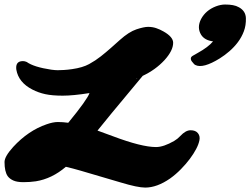

<svg xmlns="http://www.w3.org/2000/svg" viewBox="-35 -808 1127 865"><path d="M845.2 -515.1Q840.3 -517.6 837.9 -521L830.1 -530.3Q824.7 -536.6 824.7 -544.4Q824.7 -552.2 835 -557.6L855.5 -569.3Q903.3 -595.7 924.8 -621.6Q886.7 -626.5 871.1 -651.4Q851.1 -684.1 871.1 -722.7Q892.1 -761.7 937.5 -779.3Q959.5 -787.6 979 -787.6Q998.5 -787.6 1013.9 -784.9Q1029.3 -782.2 1042 -774.9Q1071.8 -758.3 1072.8 -726.1Q1073.7 -693.8 1063.7 -667.2Q1053.7 -640.6 1036.9 -618.2Q1020 -595.7 998.5 -577.1Q977.1 -558.6 955.1 -544.9Q879.4 -498 845.2 -515.1ZM368.2 -388.7Q294.4 -377 247.3 -377Q200.2 -377 168.9 -383.8Q137.7 -390.6 110.4 -404.8Q48.3 -437 38.6 -494.1Q34.7 -523.9 54.7 -530.8Q60.5 -532.7 68.6 -532.7Q76.7 -532.7 85.4 -528.8Q117.2 -505.9 195.8 -494.1Q213.9 -491.7 224.6 -491.7Q235.4 -491.7 252.9 -492.7Q270.5 -493.7 290 -496.6Q337.4 -503.4 366.5 -519.3Q395.5 -535.2 419.4 -554.2Q443.4 -573.2 464.4 -591.8L504.9 -627.9Q545.9 -664.6 579.6 -675.8Q613.3 -687 632.3 -687Q651.4 -687 668.2 -681.4Q685.1 -675.8 702.1 -666Q745.1 -641.6 745.1 -615.2Q745.1 -580.1 706.1 -537.1Q665.5 -493.2 607.9 -466.3Q430.2 -253.4 404.3 -219.7L473.6 -194.3Q603 -145.5 668 -145.5Q702.1 -145.5 750 -173.3Q765.1 -182.1 777.3 -195.3Q801.3 -221.2 823.7 -221.2Q846.2 -221.2 856.7 -208Q867.2 -194.8 863.5 -176.3Q859.9 -157.7 848.6 -136.5Q837.4 -115.2 820.1 -92Q802.7 -68.8 780 -45.7Q757.3 -22.5 731.4 -3.9Q672.4 37.1 619.1 37.1Q585 37.1 509.3 14.2L328.1 -39.1Q293 -49.3 261.7 -56.6Q199.2 -2.9 126.5 8.8Q100.1 12.7 70.8 12.7Q41.5 12.7 24.9 5.1Q8.3 -2.4 -0.5 -14.6Q-14.6 -35.2 -14.6 -78.1Q-14.6 -103 24.4 -146Q92.3 -219.7 174.8 -248Q204.1 -258.3 225.8 -258.3Q247.6 -258.3 272.5 -254.9Q357.9 -358.9 368.2 -388.7ZM580.6 -455.1Q578.6 -452.6 579.6 -453.1Q580.6 -453.6 584 -456.1Z"/></svg>

Font: Sarina
Style: Regular
Weight: 400
Designer: James Grieshaber
Foundry: James Grieshaber
Version: Version 1.001